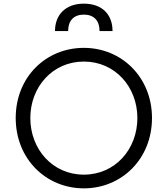

<svg xmlns="http://www.w3.org/2000/svg" viewBox="-20 -1019 918 1051"><path d="M353 -849C353 -906 384 -939 439 -939C494 -939 525 -906 525 -849H596C596 -938 541 -999 439 -999C338 -999 281 -937 281 -849ZM439 12C646 12 812 -149 812 -373C812 -596 646 -757 439 -757C232 -757 66 -598 66 -373C66 -149 232 12 439 12ZM439 -63C267 -63 146 -203 146 -373C146 -542 267 -682 439 -682C611 -682 732 -542 732 -373C732 -203 611 -63 439 -63Z"/></svg>

Font: Plus Jakarta Sans
Style: Regular
Weight: 400
Designer: Gumpita Rahayu
Foundry: Tokotype
Version: Version 2.071;gftools[0.9.30]